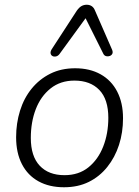

<svg xmlns="http://www.w3.org/2000/svg" viewBox="-20 -782 587 810"><path d="M250 8Q188 8 142.5 -17Q97 -42 72.5 -89.5Q48 -137 48 -203Q48 -262 64.5 -315Q81 -368 113.5 -408Q146 -448 192 -471Q238 -494 297 -494Q359 -494 404.5 -468.5Q450 -443 474.5 -395.5Q499 -348 499 -283Q499 -223 482 -170.5Q465 -118 432.5 -77.5Q400 -37 354.5 -14.5Q309 8 250 8ZM252 -43Q312 -43 353 -76Q394 -109 415.5 -164Q437 -219 437 -285Q437 -363 399 -402.5Q361 -442 294 -442Q235 -442 193.5 -409Q152 -376 131 -321.5Q110 -267 110 -200Q110 -123 147.5 -83Q185 -43 252 -43ZM453 -572Q457 -562 454 -555.5Q451 -549 443.5 -546Q436 -543 428 -545Q420 -547 416 -555L341 -705L231 -554Q225 -546 216.5 -544Q208 -542 201.5 -545.5Q195 -549 193.5 -556.5Q192 -564 198 -574L304 -737Q314 -751 324 -756.5Q334 -762 346 -762Q358 -762 367 -756Q376 -750 381 -737Z"/></svg>

Font: Nunito ExtraLight Light
Style: Italic
Weight: 300
Italic angle: -9°
Version: Version 3.602